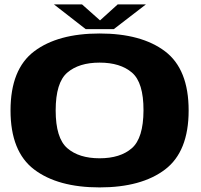

<svg xmlns="http://www.w3.org/2000/svg" viewBox="-20 -830 899 857"><path d="M424.5 6.5Q238 6.5 132.5 -73.5Q27 -153.5 27 -337Q27 -521 132.5 -600.8Q238 -680.5 424.5 -680.5Q611.5 -680.5 716.8 -600.8Q822 -521 822 -337Q822 -153.5 716.8 -73.5Q611.5 6.5 424.5 6.5ZM424.5 -123.5Q517 -123.5 568.5 -168.5Q620 -213.5 620.5 -337Q621 -461.5 569 -506Q517 -550.5 424.5 -550.5Q332.5 -550.5 280.5 -506Q228.5 -461.5 228.5 -337Q228.5 -213.5 280.5 -168.5Q332.5 -123.5 424.5 -123.5ZM346 -810.5 426.5 -739 505.5 -810.5H631.5L488 -700H362.5L220.5 -810.5Z"/></svg>

Font: Anybody Wide
Style: Bold
Weight: 700
Width: 7
Designer: Tyler Finck
Foundry: Etcetera Type Company
Version: Version 1.000; ttfautohint (v1.8)